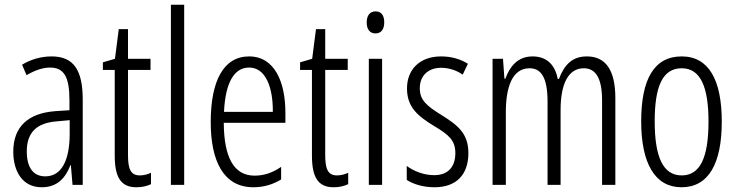

<svg xmlns="http://www.w3.org/2000/svg" viewBox="-20 -780 3109 810"><path d="M198 -542C154 -542 111 -530 73 -507L92 -463C130 -485 163 -495 191 -495C249 -495 273 -457 273 -358V-315L212 -311C99 -302 36 -246 36 -140C36 -61 72 10 156 10C222 10 256 -29 277 -83H279L286 0H329V-360C329 -484 291 -542 198 -542ZM219 -268 274 -273V-216C274 -106 241 -36 171 -36C122 -36 93 -71 93 -141C93 -220 133 -261 219 -268Z M570 -40C530 -40 520 -69 520 -127V-485H615V-532H520V-657H481L465 -532L414 -517V-485H464V-124C464 -35 488 10 555 10C580 10 600 5 617 -3V-51C604 -45 587 -40 570 -40Z M757 0V-760H701V0Z M1031 -542C923 -542 869 -439 869 -265C869 -102 922 10 1049 10C1093 10 1132 -2 1166 -23V-76C1128 -50 1092 -39 1054 -39C967 -39 925 -115 924 -262H1184V-305C1184 -433 1139 -542 1031 -542ZM1031 -495C1102 -495 1132 -409 1131 -308H925C931 -434 969 -495 1031 -495Z M1402 -40C1362 -40 1352 -69 1352 -127V-485H1447V-532H1352V-657H1313L1297 -532L1246 -517V-485H1296V-124C1296 -35 1320 10 1387 10C1412 10 1432 5 1449 -3V-51C1436 -45 1419 -40 1402 -40Z M1565 -732C1539 -732 1527 -713 1527 -685C1527 -657 1540 -639 1564 -639C1588 -639 1601 -656 1601 -686C1601 -713 1590 -732 1565 -732ZM1592 -532H1536V0H1592Z M1956 -134C1956 -219 1909 -253 1842 -295C1779 -334 1751 -358 1751 -408C1751 -461 1787 -494 1841 -494C1874 -494 1907 -483 1932 -465L1954 -511C1922 -531 1884 -542 1841 -542C1750 -542 1697 -486 1697 -407C1697 -326 1745 -289 1812 -248C1872 -212 1901 -189 1901 -134C1901 -76 1870 -41 1812 -41C1768 -41 1725 -58 1696 -80V-21C1722 -4 1763 10 1813 10C1906 10 1956 -44 1956 -134Z M2456 -542C2394 -542 2361 -507 2338 -447H2333C2323 -500 2292 -542 2227 -542C2163 -542 2130 -498 2112 -448H2108L2102 -532H2058V0H2114V-307C2114 -408 2139 -492 2214 -492C2260 -492 2290 -458 2290 -351V0H2345V-316C2345 -427 2378 -492 2443 -492C2490 -492 2520 -455 2520 -357V0H2576V-366C2576 -486 2534 -542 2456 -542Z M3025 -267C3025 -443 2970 -542 2856 -542C2739 -542 2685 -445 2685 -268C2685 -91 2743 10 2855 10C2970 10 3025 -91 3025 -267ZM2742 -268C2742 -415 2775 -492 2856 -492C2936 -492 2969 -412 2969 -267C2969 -114 2933 -40 2856 -40C2777 -40 2742 -118 2742 -268Z"/></svg>

Font: Noto Sans Bengali ExtraCondensed Light
Style: Regular
Weight: 300
Width: 2
Designer: Joana Ranito - Universal Thirst; Jelle Bosma - Monotype Design Team
Foundry: Universal Thirst ehf.
Version: Version 3.000